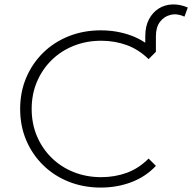

<svg xmlns="http://www.w3.org/2000/svg" viewBox="-20 -842 868 867"><path d="M684 -608 636 -609V-678Q636 -724 653 -755.5Q670 -787 697.5 -804Q725 -821 759 -822Q793 -823 828 -808L813 -767Q780 -782 750.5 -775Q721 -768 702.5 -743.5Q684 -719 684 -678ZM435 5Q357 5 290.5 -21.5Q224 -48 175 -96Q126 -144 98.5 -208.5Q71 -273 71 -350Q71 -427 98.5 -491.5Q126 -556 175 -604Q224 -652 290.5 -678.5Q357 -705 435 -705Q509 -705 573.5 -681Q638 -657 684 -608L651 -575Q606 -619 552 -638.5Q498 -658 437 -658Q370 -658 312.5 -635Q255 -612 212.5 -570Q170 -528 146.5 -472Q123 -416 123 -350Q123 -284 146.5 -228Q170 -172 212.5 -130Q255 -88 312.5 -65Q370 -42 437 -42Q498 -42 552 -61.5Q606 -81 651 -126L684 -93Q638 -44 573.5 -19.5Q509 5 435 5Z"/></svg>

Font: Montserrat Thin Light
Style: Regular
Weight: 300
Version: Version 9.000